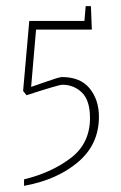

<svg xmlns="http://www.w3.org/2000/svg" viewBox="-20 -523 391 623"><path d="M58 59Q148 37 210 -10.5Q272 -58 272 -140Q272 -197 246 -222.5Q220 -248 182 -248Q171 -248 66 -214L55 -228L75 -455H254L258 -503H275L278 -427H97L81 -241Q88 -243 130 -258Q172 -273 181 -273Q241 -273 271 -236Q301 -199 301 -144Q301 -54 232.5 3.5Q164 61 58 80Z"/></svg>

Font: Grenze Thin
Style: Regular
Weight: 250
Designer: Renata Polastri
Foundry: Omnibus-Type
Version: Version 1.002; ttfautohint (v1.8)